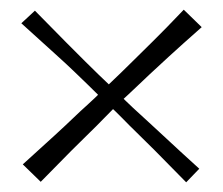

<svg xmlns="http://www.w3.org/2000/svg" viewBox="-20 -457 459 396"><path d="M27 -118Q69 -156 93 -178Q117 -200 131.5 -214Q146 -228 160 -240.5Q174 -253 194 -273Q216 -294 229.5 -307Q243 -320 257.5 -334.5Q272 -349 295.5 -372Q319 -395 359 -437L396 -401Q353 -363 328.5 -340.5Q304 -318 289 -304Q274 -290 260.5 -277Q247 -264 225 -244Q205 -224 192 -210.5Q179 -197 164.5 -183Q150 -169 127 -146Q104 -123 64 -82ZM364 -81Q323 -123 299.5 -146.5Q276 -170 261 -184.5Q246 -199 232.5 -213Q219 -227 197 -247Q176 -268 162.5 -281Q149 -294 133.5 -309Q118 -324 93 -346.5Q68 -369 24 -409L52 -435Q93 -393 117 -369Q141 -345 155.5 -330.5Q170 -316 183.5 -303Q197 -290 218 -270Q240 -248 254.5 -234.5Q269 -221 284.5 -207Q300 -193 324 -170.5Q348 -148 391 -109Z"/></svg>

Font: Ojuju
Style: Regular
Weight: 400
Designer: Chisaokwu Joboson, Mirko Velimirovic
Foundry: Udi Foundry
Version: Version 1.000